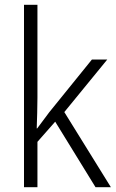

<svg xmlns="http://www.w3.org/2000/svg" viewBox="-20 -780 485 800"><path d="M136 -373Q136 -342 135 -309.5Q134 -277 133 -245H135Q147 -261 160 -278.5Q173 -296 185 -312L363 -532H427L248 -313L442 0H378L210 -273L136 -189V0H80V-760H136Z"/></svg>

Font: Noto Sans Sinhala SemiCondensed Light
Style: Regular
Weight: 300
Width: 4
Designer: Jelle Bosma - Monotype Design Team
Foundry: Monotype Imaging Inc.
Version: Version 2.006; ttfautohint (v1.8.4.7-5d5b)